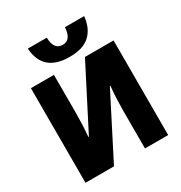

<svg xmlns="http://www.w3.org/2000/svg" viewBox="-213 -1102 1186 1255"><g transform="rotate(-30 379.5 -474.0)"><path d="M459 -948Q454 -855 390 -855Q324 -855 322 -948H179Q191 -764 390 -764Q494 -764 545 -813Q596 -862 604 -948ZM67 0H282L521 -468H525Q520 -419 518 -367.5Q516 -316 516 -281V0H691V-714H475L237 -250H233Q237 -294 239 -340Q241 -386 241 -425V-714H67Z"/></g></svg>

Font: Noto Sans UI SemiCondensed Black
Style: Regular
Weight: 900
Width: 4
Designer: Monotype Design Team
Foundry: Monotype Imaging Inc.
Version: 1.001